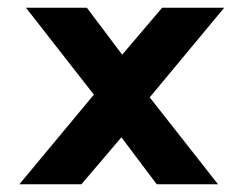

<svg xmlns="http://www.w3.org/2000/svg" viewBox="-20 -504 628 495"><path d="M366 -253 542 -29H384L293 -150L190 -29H30L222 -260L47 -484H204L295 -363L398 -484H558Z"/></svg>

Font: Catamaran Thin ExtraBold
Style: Regular
Weight: 800
Version: Version 2.000